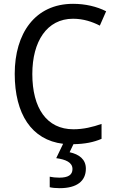

<svg xmlns="http://www.w3.org/2000/svg" viewBox="-20 -744 604 1004"><path d="M429 138C429 89 394 63 344 52L364 10C424 9 469 0 511 -18V-96C465 -80 417 -68 364 -68C224 -68 149 -179 149 -357C149 -527 225 -646 362 -646C416 -646 463 -630 502 -610L535 -685C486 -710 426 -724 362 -724C163 -724 57 -569 57 -358C57 -148 145 -12 310 8L274 83C324 90 359 105 359 140C359 171 336 185 290 185C272 185 253 183 240 180V235C252 238 271 240 292 240C382 240 429 203 429 138Z"/></svg>

Font: Noto Sans Gujarati UI SemiCondensed
Style: Regular
Weight: 400
Width: 4
Designer: Jelle Bosma - Monotype Design Team, Universal Thirst
Foundry: Monotype Imaging Inc.
Version: Version 2.106